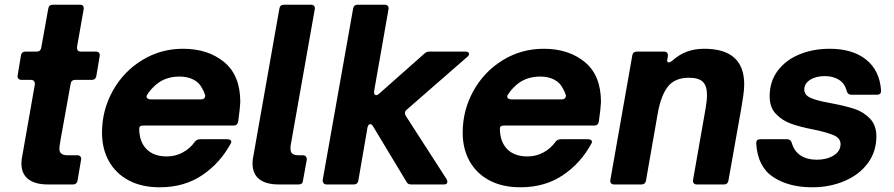

<svg xmlns="http://www.w3.org/2000/svg" viewBox="-20 -783 3795 815"><path d="M309 -16Q306 0 290 0H184Q129 0 100 -22.5Q71 -45 71 -89Q71 -107 74 -118L128 -425V-427Q128 -435 123.5 -439.5Q119 -444 111 -444H71Q62 -444 57.5 -450Q53 -456 55 -464L69 -548Q72 -564 88 -564H136Q152 -564 155 -580L185 -747Q188 -763 204 -763H319Q338 -763 335 -743L307 -584V-580Q307 -564 323 -564H387Q396 -564 400.5 -558.5Q405 -553 403 -544L389 -461Q386 -444 370 -444H299Q283 -444 280 -428L238 -195Q232 -162 232 -152Q232 -124 266 -124H308Q317 -124 321.5 -118.5Q326 -113 324 -104Z M413 -220Q413 -315 458.5 -397Q504 -479 583 -527.5Q662 -576 757 -576Q863 -576 931.5 -519.5Q1000 -463 1000 -350Q999 -324 991 -267Q988 -250 972 -250H589Q579 -250 575 -247Q571 -244 571 -237Q571 -182 601.5 -150.5Q632 -119 688 -119Q725 -119 756 -136Q787 -153 807 -181Q815 -192 830 -192H944Q955 -192 959.5 -187Q964 -182 960 -175Q915 -91 838.5 -39.5Q762 12 658 12Q582 12 527 -17Q472 -46 442.5 -98.5Q413 -151 413 -220ZM833 -361Q842 -361 847 -366Q852 -371 851 -379Q845 -397 839 -406Q827 -432 801.5 -445Q776 -458 742 -458Q673 -458 630 -412Q616 -399 605 -381Q602 -377 602 -373Q602 -368 607 -364.5Q612 -361 620 -361Z M1266 -16Q1265 0 1247 0H1164Q1109 0 1080.5 -22.5Q1052 -45 1052 -89Q1052 -107 1055 -118L1166 -747Q1169 -763 1185 -763H1300Q1309 -763 1313.5 -757.5Q1318 -752 1316 -743L1214 -167Q1213 -162 1213 -153Q1213 -136 1222 -130Q1231 -124 1246 -124H1266Q1274 -124 1278.5 -118.5Q1283 -113 1282 -104Z M1501 -16Q1498 0 1482 0H1366Q1358 0 1353.5 -5.5Q1349 -11 1350 -20L1479 -747Q1482 -763 1498 -763H1613Q1622 -763 1626.5 -757.5Q1631 -752 1629 -743L1568 -396V-391Q1568 -379 1577 -379Q1582 -379 1589 -385L1781 -555Q1790 -564 1803 -564H1955Q1971 -564 1971 -554Q1971 -548 1964 -542L1706 -317Q1699 -311 1699 -303Q1699 -298 1702 -292L1876 -22Q1879 -16 1879 -11Q1879 0 1864 0H1726Q1710 0 1705 -12L1564 -246Q1558 -256 1552 -256Q1543 -256 1540 -242Z M1944 -220Q1944 -315 1989.5 -397Q2035 -479 2114 -527.5Q2193 -576 2288 -576Q2394 -576 2462.5 -519.5Q2531 -463 2531 -350Q2530 -324 2522 -267Q2519 -250 2503 -250H2120Q2110 -250 2106 -247Q2102 -244 2102 -237Q2102 -182 2132.5 -150.5Q2163 -119 2219 -119Q2256 -119 2287 -136Q2318 -153 2338 -181Q2346 -192 2361 -192H2475Q2486 -192 2490.5 -187Q2495 -182 2491 -175Q2446 -91 2369.5 -39.5Q2293 12 2189 12Q2113 12 2058 -17Q2003 -46 1973.5 -98.5Q1944 -151 1944 -220ZM2364 -361Q2373 -361 2378 -366Q2383 -371 2382 -379Q2376 -397 2370 -406Q2358 -432 2332.5 -445Q2307 -458 2273 -458Q2204 -458 2161 -412Q2147 -399 2136 -381Q2133 -377 2133 -373Q2133 -368 2138 -364.5Q2143 -361 2151 -361Z M2722 -16Q2719 0 2703 0H2587Q2578 0 2573.5 -5.5Q2569 -11 2571 -20L2664 -548Q2667 -564 2683 -564H2799Q2808 -564 2812 -558.5Q2816 -553 2815 -544L2813 -533L2812 -527Q2812 -518 2819 -518Q2824 -518 2832 -524Q2863 -552 2896.5 -564Q2930 -576 2969 -576Q3139 -576 3139 -425Q3139 -404 3135 -376.5Q3131 -349 3126 -320L3072 -16Q3069 0 3053 0H2938Q2929 0 2924.5 -5.5Q2920 -11 2922 -20L2975 -322Q2981 -357 2981 -380Q2981 -419 2963 -436Q2945 -453 2905 -453Q2845 -453 2815.5 -416Q2786 -379 2772 -302Z M3190 -174V-176Q3190 -192 3207 -192H3321Q3337 -192 3341 -176Q3351 -141 3378.5 -123Q3406 -105 3447 -105Q3489 -105 3518.5 -123Q3548 -141 3548 -171Q3548 -196 3520 -208.5Q3492 -221 3434 -233Q3377 -244 3339 -257.5Q3301 -271 3274 -299Q3247 -327 3247 -374Q3247 -437 3281 -482.5Q3315 -528 3373 -552Q3431 -576 3502 -576Q3599 -576 3656.5 -530Q3714 -484 3720 -399V-397Q3720 -381 3703 -381H3594Q3586 -381 3581.5 -384.5Q3577 -388 3574 -397Q3566 -429 3541 -444.5Q3516 -460 3481 -460Q3443 -460 3418.5 -444Q3394 -428 3394 -403Q3394 -379 3422 -367Q3450 -355 3507 -345Q3566 -334 3605 -321.5Q3644 -309 3672 -280.5Q3700 -252 3700 -204Q3700 -139 3663.5 -90Q3627 -41 3564.5 -14.5Q3502 12 3428 12Q3328 12 3262 -31.5Q3196 -75 3190 -174Z"/></svg>

Font: Open Sauce Two ExtraBold Italic
Style: Regular
Weight: 800
Italic angle: -10°
Designer: Alfredo Marco Pradil
Foundry: Creative Sauce Fz LLC
Version: Version 1.477